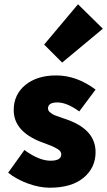

<svg xmlns="http://www.w3.org/2000/svg" viewBox="-20 -864 500 896"><path d="M270 -572 186 -656 344 -844 460 -730ZM212 12Q164 12 110.5 -7.5Q57 -27 18 -58L94 -164Q162 -114 216 -114Q266 -114 266 -144Q266 -151 261.5 -157.5Q257 -164 245.5 -170.5Q234 -177 226.5 -180.5Q219 -184 198.5 -191.5Q178 -199 170 -202Q44 -252 44 -350Q44 -423 98.5 -467.5Q153 -512 242 -512Q338 -512 426 -446L350 -344Q292 -386 248 -386Q204 -386 204 -358Q204 -353 206.5 -348Q209 -343 214.5 -339Q220 -335 225 -331.5Q230 -328 240 -324.5Q250 -321 257 -318.5Q264 -316 277 -311.5Q290 -307 298 -304Q426 -257 426 -154Q426 -81 370 -34.5Q314 12 212 12Z"/></svg>

Font: Assistant ExtraBold
Style: Regular
Weight: 800
Designer: Hebrew By Ben Nathan, Latin by Paul Hunt
Version: Version 2.001;PS 002.001;hotconv 1.0.88;makeotf.lib2.5.64775